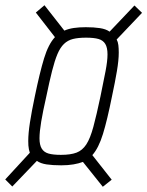

<svg xmlns="http://www.w3.org/2000/svg" viewBox="-23 -712 563 734"><path d="M24 1 -3 -26 91 -128Q89 -134 87.5 -141Q86 -148 85.5 -156Q85 -164 85 -173Q85 -202 91.5 -244Q98 -286 110 -343Q129 -435 145.5 -489Q162 -543 187 -570L114 -664L147 -692L223 -595Q239 -602 259 -605Q279 -608 305 -608Q336 -608 359 -604.5Q382 -601 396 -591L491 -691L520 -663L423 -561Q428 -552 429.5 -539.5Q431 -527 431 -511Q431 -482 424 -440.5Q417 -399 405 -343Q387 -253 370.5 -199.5Q354 -146 330 -119L404 -25L370 2L294 -93Q278 -87 257.5 -83.5Q237 -80 211 -80Q178 -80 155 -83.5Q132 -87 118 -97ZM210 -120Q247 -120 269.5 -128.5Q292 -137 307 -160Q322 -183 334 -227.5Q346 -272 361 -343Q373 -401 380.5 -440Q388 -479 388 -504Q388 -530 379.5 -544Q371 -558 353.5 -563Q336 -568 306 -568Q276 -568 256 -563Q236 -558 221.5 -544Q207 -530 196.5 -505Q186 -480 176 -440.5Q166 -401 154 -343Q141 -286 134.5 -247Q128 -208 128 -183Q128 -158 136.5 -144Q145 -130 162.5 -125Q180 -120 210 -120Z"/></svg>

Font: Saira Condensed ExtraLight
Style: Italic
Weight: 250
Width: 3
Italic angle: -12°
Designer: Hector Gatti with collaboration of the Omnibus-Type team
Foundry: Omnibus-Type
Version: Version 1.101